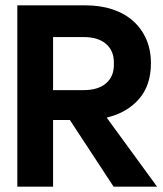

<svg xmlns="http://www.w3.org/2000/svg" viewBox="-20 -700 613 720"><path d="M45 -680H300Q356 -680 401.5 -665Q447 -650 479 -621.5Q511 -593 528.5 -553Q546 -513 546 -463Q546 -380 501 -328.5Q456 -277 380 -259L569 0H406L242 -250H179V0H45ZM293 -362Q348 -362 377.5 -387.5Q407 -413 407 -456V-466Q407 -510 377.5 -535.5Q348 -561 293 -561H179V-362Z"/></svg>

Font: CyStack Display
Style: Bold
Weight: 700
Designer: Weizhong Zhang
Foundry: 本地遙控
Version: Version 1.000;Glyphs 3.1.2 (3151)